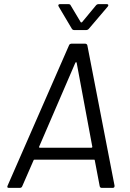

<svg xmlns="http://www.w3.org/2000/svg" viewBox="-20 -912 629 932"><path d="M464 -8 440 -134Q440 -137 437 -137H147Q144 -137 143 -134L88 -8Q85 0 76 0H23Q12 0 17 -11L315 -692Q316 -696 320 -698Q324 -700 327 -700H393Q397 -700 400 -698Q403 -696 404 -692L536 -11V-9Q536 0 527 0H474Q466 0 464 -8ZM173 -195H424Q426 -195 427.5 -197Q429 -199 428 -200L352 -608Q351 -610 349.5 -610Q348 -610 346 -608L170 -200Q169 -198 170 -196.5Q171 -195 173 -195ZM263 -885Q263 -892 272 -892H311Q321 -892 323 -886L372 -804Q373 -803 375 -803Q377 -803 378 -804L446 -886Q451 -892 459 -892H498Q504 -892 505.5 -888.5Q507 -885 503 -880L411 -772Q406 -766 397 -766H341Q333 -766 329 -772L265 -880Z"/></svg>

Font: Barlow
Style: Italic
Weight: 400
Italic angle: -7°
Designer: Jeremy Tribby
Foundry: Tribby Type
Version: Version 1.408